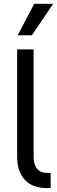

<svg xmlns="http://www.w3.org/2000/svg" viewBox="-20 -959 291 979"><path d="M222.7 -77.1H238.3V0H220.7Q145 0 106.2 -42.5Q67.4 -85 67.4 -161.1V-707H151.4V-161.1Q151.4 -77.1 222.7 -77.1ZM154.3 -939.5H251L142.6 -779.3H70.3Z"/></svg>

Font: Pretendard GOV
Style: Regular
Weight: 400
Designer: Base glyphs from Inter by Rasmus Andersson; Hangeul glyphs from Noto Sans CJK(Source Han Sans) by Jang Soo-young and Kan
Foundry: Kil Hyung-jin
Version: Version 1.309